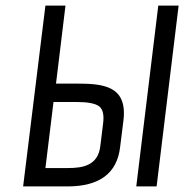

<svg xmlns="http://www.w3.org/2000/svg" viewBox="-20 -669 661 689"><path d="M542 0 621 -649H548L469 0ZM254 -369H181L215 -649H143L63 0H222C337 0 400 -47 411 -141L423 -237C438 -362 349 -369 254 -369ZM225 -66H143L172 -303H255C294 -303 321 -298 335 -288C349 -278 354 -257 350 -226L340 -145C332 -75 277 -66 225 -66Z"/></svg>

Font: Gamestation Condensed
Style: Italic
Weight: 400
Width: 3
Designer: Jonas Hecksher
Foundry: Jonas Hecksher, Playtypeª, e-types AS
Version: Version 1.003